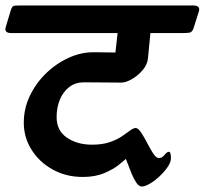

<svg xmlns="http://www.w3.org/2000/svg" viewBox="-75 -632 749 702"><path d="M-54 -533 -36 -593Q-31 -609 -25 -610.5Q-19 -612 0 -612H631Q659 -612 652 -590L633 -530Q628 -514 617.5 -512.5Q607 -511 584 -511H475L466 -419Q464 -396 446.5 -375.5Q429 -355 407 -342.5Q385 -330 369 -330Q348 -330 308.5 -330.5Q269 -331 231 -331Q201 -331 178.5 -314Q156 -297 144 -268Q132 -239 132 -204Q132 -154 170 -128.5Q208 -103 261 -103Q299 -103 325.5 -112Q352 -121 370.5 -133.5Q389 -146 401 -155Q413 -164 421 -164Q430 -164 441 -147.5Q452 -131 463 -109.5Q474 -88 485 -71Q496 -54 506 -54Q517 -54 526.5 -65.5Q536 -77 542 -77Q547 -77 548.5 -69.5Q550 -62 550 -54Q550 -39 538 -21.5Q526 -4 508.5 12.5Q491 29 473 39.5Q455 50 444 50Q433 50 423.5 36Q414 22 406.5 3.5Q399 -15 393 -31Q387 -47 385 -51Q379 -45 359 -29Q339 -13 306 1Q273 15 228 15Q166 15 117 -12.5Q68 -40 40 -85Q12 -130 12 -183Q12 -236 34.5 -282.5Q57 -329 94.5 -365Q132 -401 178 -421.5Q224 -442 271 -441L347 -440Q349 -457 351 -475.5Q353 -494 355 -511H-33Q-61 -511 -54 -533Z"/></svg>

Font: Alkatra Medium
Style: Regular
Weight: 500
Designer: Suman Bhandary
Version: Version 1.100;gftools[0.9.22]